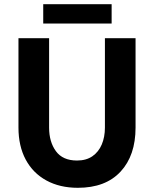

<svg xmlns="http://www.w3.org/2000/svg" viewBox="-20 -883 734 915"><path d="M351 12Q265 12 201 -23Q137 -58 102.5 -122.5Q68 -187 68 -275V-701H214V-275Q214 -207 246.5 -162.5Q279 -118 347 -118Q391 -118 420.5 -138.5Q450 -159 465 -194.5Q480 -230 480 -275V-701H626V-275Q626 -142 554.5 -65Q483 12 351 12ZM186 -771V-863H512V-771Z"/></svg>

Font: Inclusive Sans
Style: Bold
Weight: 700
Designer: Olivia King
Foundry: Olivia King
Version: Version 2.004